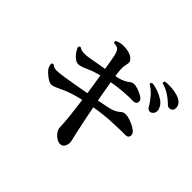

<svg xmlns="http://www.w3.org/2000/svg" viewBox="-179 -1058 1358 1358"><g transform="rotate(45 500.0 -379.0)"><path d="M564 41Q547 43 526.5 31Q506 19 491.5 -1Q477 -21 476 -42Q475 -86 468 -151.5Q461 -217 451 -291Q407 -281 372 -270Q337 -259 311 -247Q278 -232 257 -222.5Q236 -213 218 -212Q194 -211 147 -253Q130 -268 123 -281.5Q116 -295 114 -316Q121 -329 133 -324Q148 -309 173.5 -309Q199 -309 246 -316Q279 -321 333 -330.5Q387 -340 443 -350Q437 -390 431 -429Q425 -468 419 -504Q397 -498 377.5 -492Q358 -486 342 -479Q314 -467 294.5 -459Q275 -451 259 -449Q239 -447 220 -460Q201 -473 186.5 -493Q172 -513 165 -532Q167 -548 181 -546Q198 -534 222.5 -532.5Q247 -531 285 -538Q310 -543 343 -548.5Q376 -554 410 -560Q405 -592 400 -619.5Q395 -647 391 -667Q384 -705 370.5 -719.5Q357 -734 328 -733Q323 -737 321.5 -743Q320 -749 324 -753Q348 -766 379 -767.5Q410 -769 438 -762Q466 -755 481 -741Q495 -728 497.5 -717Q500 -706 495 -687Q490 -668 490 -649Q490 -630 494 -597Q496 -588 497 -576L523 -581Q544 -586 566 -596.5Q588 -607 603 -620Q619 -633 644 -629Q665 -625 686 -616.5Q707 -608 724 -597Q740 -587 743 -572.5Q746 -558 737 -548Q728 -538 706 -539Q692 -540 666.5 -539Q641 -538 614 -536Q589 -534 561 -530.5Q533 -527 505 -522Q510 -488 517.5 -448Q525 -408 532 -366Q551 -370 567.5 -373Q584 -376 598 -379Q642 -387 666 -398Q690 -409 708 -426Q725 -442 763 -434Q789 -428 815.5 -415.5Q842 -403 858 -389Q870 -379 872.5 -365Q875 -351 868 -341Q861 -331 843 -331Q826 -331 793 -330.5Q760 -330 723 -328Q682 -327 636 -322Q590 -317 543 -309Q555 -249 566 -194Q577 -139 587 -96Q597 -53 602 -31Q607 -10 597.5 14.5Q588 39 564 41ZM860 -573Q850 -567 838 -571Q826 -575 818 -589Q799 -623 771.5 -654.5Q744 -686 709 -707Q704 -721 718 -725Q747 -723 778.5 -711.5Q810 -700 836 -683Q862 -666 872 -645Q886 -620 881 -600.5Q876 -581 860 -573ZM950 -692Q940 -684 927 -684Q914 -684 903 -695Q875 -723 841.5 -744.5Q808 -766 770 -776Q766 -781 767.5 -787Q769 -793 773 -796Q800 -800 832 -798Q864 -796 893 -788Q922 -780 939 -765Q959 -747 960.5 -725Q962 -703 950 -692Z"/></g></svg>

Font: Zen Old Mincho Black
Style: Regular
Weight: 900
Designer: Yoshimichi Ohira
Foundry: Positype
Version: Version 1.001